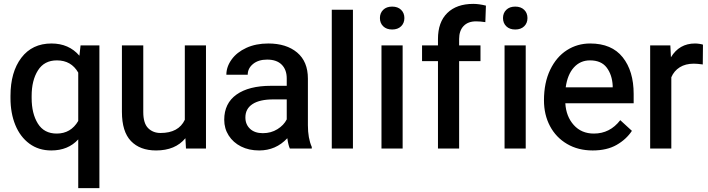

<svg xmlns="http://www.w3.org/2000/svg" viewBox="-20 -765 3647 989"><path d="M245 -541Q335 -541 389 -478L395 -531H492V204H383V-47Q331 10 244 10Q179 10 131.5 -25Q84 -60 59 -121Q34 -182 34 -260V-271Q34 -394 90 -467.5Q146 -541 245 -541ZM272 -77Q345 -77 383 -142V-391Q347 -454 273 -454Q208 -454 175.5 -402.5Q143 -351 143 -271V-260Q143 -180 175 -128.5Q207 -77 272 -77Z M1041 0H938L935 -53Q883 10 784 10Q701 10 654.5 -38.5Q608 -87 608 -189V-531H718V-188Q718 -130 743 -105Q768 -80 807 -80Q900 -80 932 -148V-531H1041Z M1356 -458Q1311 -458 1283.5 -435.5Q1256 -413 1256 -380H1146Q1146 -421 1173 -458.5Q1200 -496 1249 -518.5Q1298 -541 1362 -541Q1455 -541 1510.5 -494.5Q1566 -448 1566 -360V-120Q1566 -53 1586 -8V0H1473Q1465 -17 1460 -53Q1401 10 1315 10Q1262 10 1221.5 -10.5Q1181 -31 1158 -67Q1135 -103 1135 -148Q1135 -233 1198.5 -278Q1262 -323 1376 -323H1457V-361Q1457 -406 1431 -432Q1405 -458 1356 -458ZM1457 -150V-253H1388Q1318 -253 1281 -229Q1244 -205 1244 -160Q1244 -124 1268 -101.5Q1292 -79 1334 -79Q1376 -79 1409 -99.5Q1442 -120 1457 -150Z M1689 -715H1798V0H1689Z M2000 -731Q2029 -731 2046 -714.5Q2063 -698 2063 -672Q2063 -646 2046 -629.5Q2029 -613 2000 -613Q1971 -613 1954 -629.5Q1937 -646 1937 -672Q1937 -698 1954 -714.5Q1971 -731 2000 -731ZM1945 -531H2054V0H1945Z M2154 -450V-531H2236V-564Q2236 -651 2284 -698Q2332 -745 2418 -745Q2447 -745 2483 -736L2480 -651Q2454 -655 2432 -655Q2391 -655 2368 -631Q2345 -607 2345 -564V-531H2455V-450H2345V0H2236V-450Z M2634 -731Q2663 -731 2680 -714.5Q2697 -698 2697 -672Q2697 -646 2680 -629.5Q2663 -613 2634 -613Q2605 -613 2588 -629.5Q2571 -646 2571 -672Q2571 -698 2588 -714.5Q2605 -731 2634 -731ZM2579 -531H2688V0H2579Z M2782 -248Q2782 -339 2814 -405.5Q2846 -472 2900 -506.5Q2954 -541 3020 -541Q3131 -541 3187.5 -470Q3244 -399 3244 -281V-233H2892Q2896 -165 2935.5 -121Q2975 -77 3039 -77Q3122 -77 3175 -146L3235 -91Q3206 -47 3156 -18.5Q3106 10 3033 10Q2958 10 2901 -23.5Q2844 -57 2813 -115.5Q2782 -174 2782 -248ZM2894 -315H3136V-324Q3133 -380 3105 -417Q3077 -454 3019 -454Q2969 -454 2936 -417.5Q2903 -381 2894 -315Z M3329 -531H3433L3436 -470Q3479 -541 3560 -541Q3571 -541 3583.5 -539Q3596 -537 3601 -535L3600 -433Q3572 -437 3554 -437Q3511 -437 3481.5 -418.5Q3452 -400 3438 -367V0H3329Z"/></svg>

Font: Freesentation 6 SemiBold
Style: Regular
Weight: 600
Designer: glyphs from Roboto by Christian Robertson / Hangul glyphs from Noto Sans CJK(Source Han Sans) by Jang Soo-young and Kang
Foundry: PT&
Version: Version 2.001